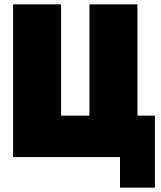

<svg xmlns="http://www.w3.org/2000/svg" viewBox="-20 -720 740 880"><path d="M610 -700V-190H690V140H530V0H40V-700H260V-190H390V-700Z"/></svg>

Font: Tektur Black
Style: Regular
Weight: 900
Designer: Adam Jagosz
Foundry: Adam Jagosz
Version: Version 1.005;gftools[0.9.30]